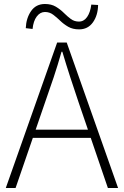

<svg xmlns="http://www.w3.org/2000/svg" viewBox="-20 -941 621 961"><path d="M9 0 266 -728H314L571 0H520L373 -430Q351 -495 331.5 -555Q312 -615 292 -682H288Q269 -615 249 -555Q229 -495 206 -430L58 0ZM125 -251V-292H452V-251ZM376 -794Q344 -794 321.5 -807Q299 -820 281.5 -837Q264 -854 246 -867.5Q228 -881 205 -881Q181 -881 164 -858.5Q147 -836 143 -796L109 -800Q111 -850 135.5 -885.5Q160 -921 205 -921Q237 -921 259.5 -907.5Q282 -894 299.5 -876.5Q317 -859 334.5 -846Q352 -833 375 -833Q400 -833 416 -856Q432 -879 437 -918L471 -916Q470 -864 445 -829Q420 -794 376 -794Z"/></svg>

Font: Noto Sans JP Thin ExtraLight
Style: Regular
Weight: 250
Version: Version 2.004-H2;hotconv 1.0.118;makeotfexe 2.5.65603